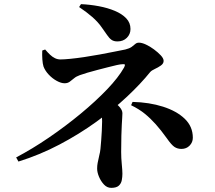

<svg xmlns="http://www.w3.org/2000/svg" viewBox="-20 -842 1040 927"><path d="M58 -82Q136 -123 216.5 -178Q297 -233 369.5 -293Q442 -353 497 -410.5Q552 -468 579 -516Q584 -526 583 -529.5Q582 -533 572 -532Q563 -532 544.5 -528Q526 -524 501.5 -517.5Q477 -511 451 -504.5Q425 -498 402 -491Q379 -484 365 -479Q348 -473 337 -463.5Q326 -454 316 -447Q306 -440 292 -440Q275 -440 254 -451.5Q233 -463 215.5 -481.5Q198 -500 190 -521Q186 -534 184.5 -555Q183 -576 184 -598L198 -603Q210 -589 221.5 -578Q233 -567 245.5 -561Q258 -555 272 -555Q289 -555 319.5 -558Q350 -561 387 -566.5Q424 -572 462 -579Q500 -586 532 -592.5Q564 -599 585 -603Q605 -608 615.5 -615.5Q626 -623 633 -629.5Q640 -636 651 -636Q665 -636 684.5 -627Q704 -618 723.5 -603.5Q743 -589 756.5 -574.5Q770 -560 770 -548Q770 -535 756.5 -525.5Q743 -516 727.5 -509Q712 -502 705 -494Q660 -438 593.5 -375.5Q527 -313 444.5 -253.5Q362 -194 267 -144Q172 -94 69 -62ZM517 65Q497 65 482 49Q467 33 458 11.5Q449 -10 449 -28Q449 -43 451.5 -55.5Q454 -68 460 -95Q463 -105 465 -123Q467 -141 468.5 -163.5Q470 -186 471.5 -210Q473 -234 473 -255Q473 -282 470 -302.5Q467 -323 463 -337L494 -368Q511 -361 529 -349.5Q547 -338 559 -323.5Q571 -309 571 -295Q571 -286 570 -273Q569 -260 568 -239.5Q567 -219 566 -187.5Q565 -156 565 -108Q565 -79 568 -49Q571 -19 571 -3Q571 12 568 28Q565 44 553.5 54.5Q542 65 517 65ZM856 -123Q837 -123 822.5 -132.5Q808 -142 785 -175Q757 -214 732 -242Q707 -270 679.5 -292.5Q652 -315 613 -334L620 -350Q701 -348 767 -327Q833 -306 872 -268.5Q911 -231 911 -177Q911 -155 895.5 -139Q880 -123 856 -123ZM547 -642Q529 -642 518 -650Q507 -658 497 -673Q487 -688 471 -710Q453 -736 425.5 -760Q398 -784 362 -808L371 -822Q415 -820 457.5 -812Q500 -804 534.5 -789.5Q569 -775 589.5 -753.5Q610 -732 610 -702Q610 -677 592.5 -659.5Q575 -642 547 -642Z"/></svg>

Font: Noto Serif JP ExtraLight
Style: Bold
Weight: 700
Version: Version 2.003-H1;hotconv 1.1.1;makeotfexe 2.6.0